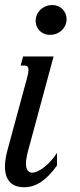

<svg xmlns="http://www.w3.org/2000/svg" viewBox="-25 -747 322 777"><path d="M85 -433.6Q87.9 -443.8 89.1 -451.4Q90.3 -459 90.3 -464.4Q90.3 -474.6 85.7 -478.3Q81.1 -481.9 72.3 -481.9H58.6L68.4 -518.6H191.9L94.2 -157.2Q92.3 -150.4 89.8 -141.4Q87.4 -132.3 85.2 -122.8Q83 -113.3 81.5 -103.3Q80.1 -93.3 80.1 -84.5Q80.1 -65.4 87.2 -56.9Q94.2 -48.3 105.5 -48.3Q115.7 -48.3 128.9 -54.7Q142.1 -61 155.5 -71.8Q168.9 -82.5 182.1 -97.2Q195.3 -111.8 205.6 -128.4V-77.1Q172.9 -31.7 140.6 -10.5Q108.4 10.7 73.2 10.7Q33.7 10.7 14.4 -11Q-4.9 -32.7 -4.9 -72.8Q-4.9 -102.1 5.4 -140.1ZM176.3 -606Q164.6 -606 154.3 -610.1Q144 -614.3 136.2 -621.8Q128.4 -629.4 123.8 -640.1Q119.1 -650.9 119.1 -663.6Q119.1 -672.9 123 -684.1Q127 -695.3 135.5 -704.6Q144 -713.9 157 -720.2Q169.9 -726.6 187.5 -726.6Q199.2 -726.6 209.7 -722.2Q220.2 -717.8 227.8 -710.2Q235.4 -702.6 240 -691.9Q244.6 -681.2 244.6 -668.5Q244.6 -658.7 240.7 -647.9Q236.8 -637.2 228.3 -627.7Q219.7 -618.2 206.8 -612.1Q193.8 -606 176.3 -606Z"/></svg>

Font: Arian AMU Serif
Style: Italic
Weight: 400
Italic angle: -15°
Designer: Ruben Hakobyan (Tarumian)
Foundry: Ruben Hakobyan (Tarumian)
Version: Version 1.002